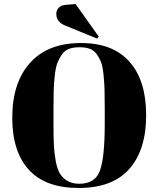

<svg xmlns="http://www.w3.org/2000/svg" viewBox="-20 -925 788 955"><path d="M501 -309V-383Q501 -443 500 -478Q499 -513 495 -553Q491 -593 483 -614.5Q475 -636 461 -655.5Q447 -675 426 -682.5Q405 -690 375 -690Q345 -690 323.5 -682Q302 -674 288 -654Q274 -634 265.5 -612Q257 -590 252.5 -550Q248 -510 247 -474Q246 -438 246 -379V-307Q246 -244 248 -203.5Q250 -163 257.5 -122.5Q265 -82 279 -60Q293 -38 316.5 -24.5Q340 -11 375 -11Q454 -11 477.5 -77.5Q501 -144 501 -309ZM41 -339Q41 -514 129.5 -612.5Q218 -711 383 -711Q542 -711 624.5 -617.5Q707 -524 707 -352Q707 -180 623.5 -85Q540 10 371 10Q206 10 123.5 -80.5Q41 -171 41 -339ZM356 -905 471 -743 463 -733 304 -798Q260 -816 260 -856Q260 -873 271.5 -886Q283 -899 308 -901Z"/></svg>

Font: Abril Fatface
Style: Regular
Weight: 400
Designer: Veronika Burian, Jos Scaglione
Foundry: TypeTogether
Version: Version 1.001